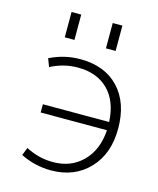

<svg xmlns="http://www.w3.org/2000/svg" viewBox="-112 -812 743 901"><g transform="rotate(15 259.5 -361.5)"><path d="M323 -610V-733H370V-610ZM123 -610V-733H170V-610ZM105 -240V-280H427Q422 -380 367.5 -434.5Q313 -489 220 -489Q151 -489 88 -456L73 -495Q143 -530 221 -530Q340 -530 408 -458Q476 -386 476 -260Q476 -138 405.5 -64Q335 10 221 10Q143 10 73 -25L88 -63Q151 -30 220 -30Q308 -30 364.5 -87Q421 -144 427 -240Z"/></g></svg>

Font: M PLUS 1p Light
Style: Regular
Weight: 300
Version: Version 1.061